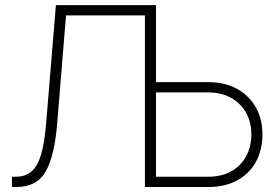

<svg xmlns="http://www.w3.org/2000/svg" viewBox="-20 -748 1103 768"><path d="M27.8 0V-41H42.5Q81.5 -41 106.2 -62.3Q130.9 -83.5 144.8 -131.6Q158.7 -179.7 165 -260.3L203.6 -727.5H604V-419.4H813.5Q880.4 -419.4 929 -392.1Q977.5 -364.7 1003.7 -317.9Q1029.8 -271 1029.8 -211.4Q1029.8 -148.4 1003.7 -100.8Q977.5 -53.2 929 -26.6Q880.4 0 813.5 0H559.6V-686.5H244.1L209 -257.3Q198.7 -127.4 163.8 -63.7Q128.9 0 44.9 0ZM604 -378.4V-41H812Q892.6 -41 939 -88.4Q985.4 -135.7 985.4 -211.4Q985.4 -258.8 964.6 -296.6Q943.8 -334.5 904.8 -356.4Q865.7 -378.4 812 -378.4Z"/></svg>

Font: Inter Display ExtraLight
Style: Regular
Weight: 200
Designer: Rasmus Andersson
Foundry: rsms
Version: Version 4.000;git-a52131595